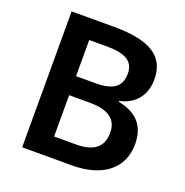

<svg xmlns="http://www.w3.org/2000/svg" viewBox="-128 -831 915 948"><g transform="rotate(20 329.5 -357.0)"><path d="M311 -714H89V0H351C509 0 608 -75 608 -205C608 -317 539 -359 461 -374V-379C535 -394 588 -449 588 -537C588 -661 499 -714 311 -714ZM322 -421H219V-611H312C411 -611 455 -583 455 -520C455 -458 422 -421 322 -421ZM219 -321H328C437 -321 473 -277 473 -216C473 -149 437 -104 334 -104H219Z"/></g></svg>

Font: Noto Sans Georgian SemiBold
Style: Regular
Weight: 600
Designer: Monotype Design Team, Akaki Razmadze
Foundry: Google LLC
Version: Version 2.005